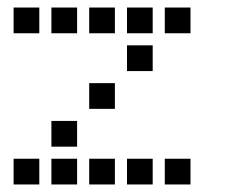

<svg xmlns="http://www.w3.org/2000/svg" viewBox="-20 -504 640 508"><path d="M17 -484Q16 -484 16 -484Q16 -484 16 -483V-417Q16 -416 16 -416Q16 -416 17 -416H83Q84 -416 84 -416Q84 -416 84 -417V-483Q84 -484 84 -484Q84 -484 83 -484ZM117 -484Q116 -484 116 -484Q116 -484 116 -483V-417Q116 -416 116 -416Q116 -416 117 -416H183Q184 -416 184 -416Q184 -416 184 -417V-483Q184 -484 184 -484Q184 -484 183 -484ZM217 -484Q216 -484 216 -484Q216 -484 216 -483V-417Q216 -416 216 -416Q216 -416 217 -416H283Q284 -416 284 -416Q284 -416 284 -417V-483Q284 -484 284 -484Q284 -484 283 -484ZM317 -484Q316 -484 316 -484Q316 -484 316 -483V-417Q316 -416 316 -416Q316 -416 317 -416H383Q384 -416 384 -416Q384 -416 384 -417V-483Q384 -484 384 -484Q384 -484 383 -484ZM417 -484Q416 -484 416 -484Q416 -484 416 -483V-417Q416 -416 416 -416Q416 -416 417 -416H483Q484 -416 484 -416Q484 -416 484 -417V-483Q484 -484 484 -484Q484 -484 483 -484ZM317 -384Q316 -384 316 -384Q316 -384 316 -383V-317Q316 -316 316 -316Q316 -316 317 -316H383Q384 -316 384 -316Q384 -316 384 -317V-383Q384 -384 384 -384Q384 -384 383 -384ZM217 -284Q216 -284 216 -284Q216 -284 216 -283V-217Q216 -216 216 -216Q216 -216 217 -216H283Q284 -216 284 -216Q284 -216 284 -217V-283Q284 -284 284 -284Q284 -284 283 -284ZM117 -184Q116 -184 116 -184Q116 -184 116 -183V-117Q116 -116 116 -116Q116 -116 117 -116H183Q184 -116 184 -116Q184 -116 184 -117V-183Q184 -184 184 -184Q184 -184 183 -184ZM17 -84Q16 -84 16 -84Q16 -84 16 -83V-17Q16 -16 16 -16Q16 -16 17 -16H83Q84 -16 84 -16Q84 -16 84 -17V-83Q84 -84 84 -84Q84 -84 83 -84ZM117 -84Q116 -84 116 -84Q116 -84 116 -83V-17Q116 -16 116 -16Q116 -16 117 -16H183Q184 -16 184 -16Q184 -16 184 -17V-83Q184 -84 184 -84Q184 -84 183 -84ZM217 -84Q216 -84 216 -84Q216 -84 216 -83V-17Q216 -16 216 -16Q216 -16 217 -16H283Q284 -16 284 -16Q284 -16 284 -17V-83Q284 -84 284 -84Q284 -84 283 -84ZM317 -84Q316 -84 316 -84Q316 -84 316 -83V-17Q316 -16 316 -16Q316 -16 317 -16H383Q384 -16 384 -16Q384 -16 384 -17V-83Q384 -84 384 -84Q384 -84 383 -84ZM417 -84Q416 -84 416 -84Q416 -84 416 -83V-17Q416 -16 416 -16Q416 -16 417 -16H483Q484 -16 484 -16Q484 -16 484 -17V-83Q484 -84 484 -84Q484 -84 483 -84Z"/></svg>

Font: Doto Black SemiBold
Style: Regular
Weight: 600
Monospace: yes
Version: Version 1.000